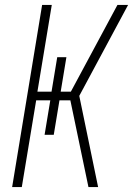

<svg xmlns="http://www.w3.org/2000/svg" viewBox="-20 -755 540 775"><path d="M337 0 264 -350H220L197 -211H160L183 -350H126L68 0H29L150 -735H189L131 -385H188L211 -524H248L225 -385H266L454 -735H497L300 -368L376 0Z"/></svg>

Font: Iosevka Extralight Oblique
Style: Regular
Weight: 200
Italic angle: -9°
Monospace: yes
Designer: Belleve Invis
Foundry: Belleve Invis
Version: Version 32.5.0; ttfautohint (v1.8.4)